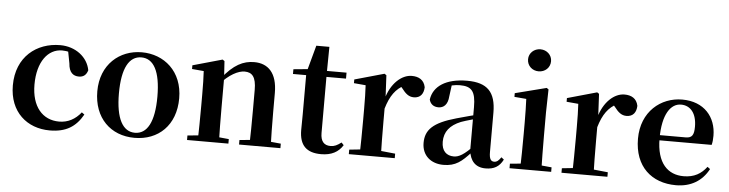

<svg xmlns="http://www.w3.org/2000/svg" viewBox="-48 -1027 4819 1270"><g transform="rotate(5 2361.0 -392.0)"><path d="M308.1 16.2C415.1 16.2 480.4 -24.3 527.8 -108.4L509.9 -121.4C472.4 -73.9 423.7 -47.5 365.2 -47.5C254.4 -47.5 181.7 -131.7 181.7 -277.6C181.7 -429.2 251 -518 344.6 -518C380 -518 411.3 -508.7 449.7 -486.3L381.8 -530.1L399.6 -436.8C403.7 -376.1 432.2 -355.6 469.4 -355.6C499.3 -355.6 518.6 -370.4 528 -402.4C512.5 -488.1 432 -551.9 329 -551.9C172.7 -551.9 39.6 -449.7 39.6 -259.7C39.6 -82.8 157.9 16.2 308.1 16.2Z M871 16.2C1028.7 16.2 1143.4 -90.2 1143.4 -269.8C1143.4 -449.1 1019 -551.9 871 -551.9C723.7 -551.9 599.6 -447.6 599.6 -269.8C599.6 -92.4 712.5 16.2 871 16.2ZM871 -17.5C790.3 -17.5 743.2 -100.3 743.2 -268.1C743.2 -436.6 790.3 -518 871 -518C952.2 -518 998.7 -436.6 998.7 -268.1C998.7 -100.3 952.2 -17.5 871 -17.5Z M1219 0H1493.6V-29.9L1387.7 -40.2H1324.6L1219 -29.9ZM1289.2 0H1430.6C1428.6 -50.2 1427.6 -165.6 1427.6 -234.8V-428L1420.2 -541.7L1407.2 -550.4L1211.1 -495.2V-470.7L1289.2 -463.8C1291.9 -415.2 1292.9 -376.3 1292.9 -310.2V-234.8C1292.9 -165.6 1291.9 -50.2 1289.2 0ZM1564.3 0H1838.9V-29.9L1730.8 -40.2H1668.2L1564.3 -29.9ZM1633 0H1774.2C1772.2 -50.2 1770.5 -162.8 1770.5 -234.8V-360.5C1770.5 -492.9 1709.8 -551.9 1617.5 -551.9C1544.8 -551.9 1480.8 -520.8 1405.9 -425.7H1390.6L1395.5 -383.3C1456.4 -454.2 1518 -484.2 1559.2 -484.2C1610 -484.2 1636 -454.1 1636 -369.8V-234.8C1636 -162.8 1635 -50.2 1633 0Z M2034.4 -496.1H2231.2V-535.7H2034.4ZM2110.1 16.2C2178.8 16.2 2225 -9 2254.2 -56L2238.7 -72.5C2211.7 -52.4 2193.9 -43 2167.3 -43C2125.9 -43 2101.2 -67.1 2101.2 -123.8V-519.3L2103.3 -695.8H2016.5L1970.1 -525.2L1988.7 -538L1879 -527.5V-496.1H1966.5V-234.7C1966.5 -195.3 1965.5 -169 1965.5 -131.7C1965.5 -28.7 2014.4 16.2 2110.1 16.2Z M2293.2 0H2598.2V-29.9L2487.8 -41.2H2401.3L2293.2 -29.9ZM2364.2 0H2505.6C2503.6 -50.2 2502.6 -165.6 2502.6 -234.8V-398.7L2495.2 -541.7L2482.2 -550.4L2286.1 -495.2V-470.7L2364.2 -463.8C2366.9 -415.2 2367.9 -377 2367.9 -310.2V-234.8C2367.9 -165.6 2366.9 -50.2 2364.2 0ZM2502.4 -320.2C2528.2 -408.3 2563.9 -455.5 2621.4 -485.1L2584.8 -490.9L2607.8 -464.4C2632.7 -431.7 2654.5 -411.9 2688.2 -411.9C2733.4 -411.9 2753.2 -442.3 2754.7 -484.5C2744.9 -534 2708.4 -551.9 2663.6 -551.9C2597.4 -551.9 2524.8 -490.4 2496.4 -380.9H2469.3Z M2922.6 16.2C3003.4 16.2 3043.5 -18.5 3101.7 -82.4H3136.8L3121.3 -135.5C3053.4 -62.3 3018.2 -45.3 2986 -45.3C2937.3 -45.3 2904.8 -75.1 2904.8 -135.9C2904.8 -202.7 2941.7 -247.7 3013.1 -276.7C3048.3 -289.6 3106.3 -304.9 3160 -318.9V-344.4C3106.7 -331.6 3033.3 -313.4 2981.4 -297.9C2829 -255.1 2779.3 -204.1 2779.3 -117.6C2779.3 -33.9 2839.1 16.2 2922.6 16.2ZM3202.1 15.2C3258.2 15.2 3293.5 -5.4 3317.9 -53.4L3300.7 -67.2C3282.5 -41.2 3271.3 -33.8 3255.7 -33.8C3233.7 -33.8 3222.1 -48.4 3222.1 -94.8V-356.2C3222.1 -494.2 3164.2 -551.9 3031.1 -551.9C2890.4 -551.9 2807.8 -495.7 2795.2 -406.5C2802.9 -376.3 2824.6 -360.2 2856.3 -360.2C2889.7 -360.2 2918.1 -381.6 2921.9 -439.2L2932.1 -516.3L2869.8 -491.2C2917.9 -510.9 2951.8 -518.3 2986 -518.3C3063.1 -518.3 3090.9 -487.8 3090.9 -381.4V-94C3099 -26.4 3133.7 15.2 3202.1 15.2Z M3360.2 0H3636.8V-29.9L3528.8 -40.2H3466.8L3360.2 -29.9ZM3430.6 0H3572.1C3569.4 -50.2 3568.4 -165.6 3568.4 -234.8V-387.9L3571.8 -541.7L3559.1 -550.4L3351.5 -497.4V-472.9L3430.6 -466.2C3432.6 -418.1 3433.9 -374.5 3433.9 -308V-234.8C3433.9 -165.6 3432.6 -50.2 3430.6 0ZM3495.8 -655C3538.1 -655 3572.3 -685.2 3572.3 -728.8C3572.3 -770.2 3538.1 -801.4 3495.8 -801.4C3453.9 -801.4 3419.5 -770.2 3419.5 -728.8C3419.5 -685.2 3453.9 -655 3495.8 -655Z M3705.2 0H4010.2V-29.9L3899.8 -41.2H3813.3L3705.2 -29.9ZM3776.2 0H3917.6C3915.6 -50.2 3914.6 -165.6 3914.6 -234.8V-398.7L3907.2 -541.7L3894.2 -550.4L3698.1 -495.2V-470.7L3776.2 -463.8C3778.9 -415.2 3779.9 -377 3779.9 -310.2V-234.8C3779.9 -165.6 3778.9 -50.2 3776.2 0ZM3914.4 -320.2C3940.2 -408.3 3975.9 -455.5 4033.4 -485.1L3996.8 -490.9L4019.8 -464.4C4044.7 -431.7 4066.5 -411.9 4100.2 -411.9C4145.4 -411.9 4165.2 -442.3 4166.7 -484.5C4156.9 -534 4120.4 -551.9 4075.6 -551.9C4009.4 -551.9 3936.8 -490.4 3908.4 -380.9H3881.3Z M4466.2 16.2C4565.4 16.2 4639.6 -29.4 4682.1 -109.9L4664.2 -123.2C4628.5 -75.9 4582.1 -47.5 4511.4 -47.5C4407.6 -47.5 4331.7 -117.3 4331.7 -282.7C4331.7 -444.8 4386.5 -518 4454.1 -518C4517.5 -518 4558.3 -468.1 4558.3 -380.4C4558.3 -325.7 4545.6 -304.6 4503.4 -304.6H4248.1V-270.2H4678.7C4683.4 -288.1 4685.4 -306.2 4685.4 -330.9C4685.4 -454.7 4605.8 -551.9 4459.4 -551.9C4317.3 -551.9 4189.6 -448.8 4189.6 -268.8C4189.6 -83.9 4304.3 16.2 4466.2 16.2Z"/></g></svg>

Font: Source Han Serif TW VF
Style: Regular
Weight: 250
Designer: Ryoko NISHIZUKA 西塚涼子 (kana & ideographs); Frank Grießhammer (Latin, Greek & Cyrillic); Wenlong ZHANG 张文龙 (bopomofo); San
Foundry: Adobe
Version: Version 2.002;hotconv 1.1.0;makeotfexe 2.6.0